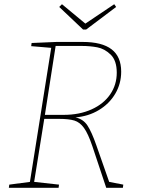

<svg xmlns="http://www.w3.org/2000/svg" viewBox="-20 -891 667 911"><path d="M498 -28 565 -15 563 0H484L418 -198Q398 -257 378.5 -284Q359 -311 333 -319Q307 -327 259 -327H190L142 -28L260 -15L258 0H22L24 -15L122 -28L223 -664L128 -672L130 -687L248 -692H372Q464 -692 509.5 -657Q555 -622 555 -551Q555 -494 527 -446.5Q499 -399 449.5 -369Q400 -339 338 -334Q375 -326 395 -295.5Q415 -265 437 -202ZM193 -346H282Q357 -346 414.5 -372Q472 -398 503 -443.5Q534 -489 534 -546Q534 -604 505 -632Q476 -660 441.5 -666.5Q407 -673 368 -673H244ZM385 -779 522 -871 531 -858 389 -751H374L261 -858L274 -871Z"/></svg>

Font: Bitter Pro Thin
Style: Italic
Weight: 250
Italic angle: -9°
Designer: Sol Matas, and Bitter project Authors
Foundry: Sol Matas
Version: Version 1.010